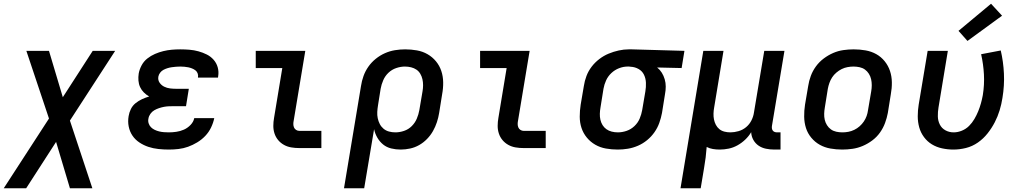

<svg xmlns="http://www.w3.org/2000/svg" viewBox="-49 -792 5469 1027"><path d="M-29 215 213 -158 92 -520H213L287 -272L447 -520H567L325 -147L445 215H325L251 -33L91 215Z M854 8Q826 8 798 5Q770 2 744.5 -6.5Q719 -15 696.5 -30Q674 -45 659.5 -66.5Q645 -88 639.5 -115Q634 -142 639 -171Q642 -190 651 -208.5Q660 -227 676 -240Q692 -253 710.5 -261.5Q729 -270 749 -276Q733 -285 720.5 -297.5Q708 -310 700.5 -326Q693 -342 691.5 -361Q690 -380 693 -399Q697 -421 708.5 -442.5Q720 -464 739 -479Q758 -494 780 -503.5Q802 -513 824.5 -518.5Q847 -524 869.5 -526Q892 -528 915 -528Q940 -528 964.5 -526Q989 -524 1012.5 -517.5Q1036 -511 1057 -500.5Q1078 -490 1093.5 -472.5Q1109 -455 1115.5 -432Q1122 -409 1118 -384Q1118 -382 1117.5 -380.5Q1117 -379 1117 -377H1010Q1010 -377 1010 -378Q1010 -379 1010 -379Q1012 -390 1008 -400Q1004 -410 996 -416Q988 -422 978 -426Q968 -430 958 -432Q948 -434 937 -435Q926 -436 915 -436Q904 -436 892.5 -435Q881 -434 870 -432.5Q859 -431 847.5 -427.5Q836 -424 825.5 -418.5Q815 -413 807.5 -403Q800 -393 798 -382Q795 -364 804.5 -350Q814 -336 829 -328.5Q844 -321 861 -319Q878 -317 896 -317H961L946 -224H881Q868 -224 854.5 -223.5Q841 -223 828 -220.5Q815 -218 801.5 -213.5Q788 -209 776 -202Q764 -195 755.5 -183Q747 -171 745 -158Q742 -145 746 -132.5Q750 -120 758.5 -111.5Q767 -103 778.5 -97.5Q790 -92 802.5 -89Q815 -86 828 -85Q841 -84 854 -84Q874 -84 894.5 -87Q915 -90 934.5 -98.5Q954 -107 970 -123.5Q986 -140 990 -160H1097Q1092 -135 1080 -110Q1068 -85 1049 -65Q1030 -45 1006 -30.5Q982 -16 957 -7Q932 2 906 5Q880 8 854 8Z M1552 0Q1530 0 1509 -3.5Q1488 -7 1470 -17Q1452 -27 1439 -42.5Q1426 -58 1419.5 -77.5Q1413 -97 1413 -118.5Q1413 -140 1417 -162L1461 -428H1319V-520H1584L1522 -147Q1520 -138 1520 -128.5Q1520 -119 1523.5 -110.5Q1527 -102 1535 -97Q1543 -92 1552 -92H1670V0Z M1791 215 1882 -332Q1886 -359 1895.5 -385.5Q1905 -412 1921.5 -435.5Q1938 -459 1961 -477.5Q1984 -496 2010 -507.5Q2036 -519 2063.5 -523.5Q2091 -528 2118 -528Q2150 -528 2181 -522.5Q2212 -517 2238 -502Q2264 -487 2283 -464Q2302 -441 2311.5 -412.5Q2321 -384 2321.5 -352Q2322 -320 2316 -288L2300 -188Q2296 -163 2288 -138.5Q2280 -114 2267 -91Q2254 -68 2235 -48.5Q2216 -29 2193 -16Q2170 -3 2144.5 2.5Q2119 8 2094 8Q2068 8 2043.5 2Q2019 -4 2000.5 -19Q1982 -34 1969.5 -55.5Q1957 -77 1952 -101L1899 215ZM2066 -84Q2089 -84 2112.5 -92Q2136 -100 2153.5 -117.5Q2171 -135 2180.5 -157.5Q2190 -180 2194 -203L2211 -303Q2214 -320 2214 -336.5Q2214 -353 2210.5 -368.5Q2207 -384 2199 -397.5Q2191 -411 2178.5 -419.5Q2166 -428 2150 -432Q2134 -436 2117 -436Q2094 -436 2070.5 -428Q2047 -420 2029 -403Q2011 -386 2001 -363Q1991 -340 1987 -317L1973 -229Q1970 -211 1969 -193.5Q1968 -176 1971.5 -159.5Q1975 -143 1982.5 -128.5Q1990 -114 2002.5 -103.5Q2015 -93 2031.5 -88.5Q2048 -84 2066 -84Z M2752 0Q2730 0 2709 -3.5Q2688 -7 2670 -17Q2652 -27 2639 -42.5Q2626 -58 2619.5 -77.5Q2613 -97 2613 -118.5Q2613 -140 2617 -162L2661 -428H2519V-520H2784L2722 -147Q2720 -138 2720 -128.5Q2720 -119 2723.5 -110.5Q2727 -102 2735 -97Q2743 -92 2752 -92H2870V0Z M3255 8Q3223 8 3192 2.5Q3161 -3 3135 -18Q3109 -33 3090 -56Q3071 -79 3061.5 -107.5Q3052 -136 3052 -168Q3052 -200 3057 -232L3074 -332Q3078 -359 3088 -385.5Q3098 -412 3115.5 -435Q3133 -458 3156.5 -476Q3180 -494 3206.5 -505Q3233 -516 3260.5 -522Q3288 -528 3314 -528Q3319 -528 3323 -528Q3327 -528 3331 -528L3612 -520L3597 -428L3466 -431Q3481 -419 3491 -403Q3501 -387 3506.5 -368Q3512 -349 3512 -329Q3512 -309 3508 -288L3492 -188Q3487 -161 3477.5 -134.5Q3468 -108 3451.5 -84.5Q3435 -61 3412.5 -42.5Q3390 -24 3363.5 -12.5Q3337 -1 3309.5 3.5Q3282 8 3256 8ZM3256 -84Q3279 -84 3302.5 -92Q3326 -100 3344.5 -117.5Q3363 -135 3372.5 -157.5Q3382 -180 3386 -203L3403 -303Q3407 -326 3406 -349.5Q3405 -373 3395.5 -392.5Q3386 -412 3366.5 -423Q3347 -434 3324 -435L3316 -436Q3314 -436 3312 -436Q3310 -436 3308 -436Q3285 -436 3262 -427Q3239 -418 3221 -401Q3203 -384 3193 -362Q3183 -340 3179 -317L3163 -217Q3160 -200 3159.5 -183.5Q3159 -167 3162.5 -151.5Q3166 -136 3174 -123Q3182 -110 3194.5 -101Q3207 -92 3223 -88Q3239 -84 3256 -84Q3256 -84 3256 -84Q3256 -84 3256 -84Z M3591 215 3713 -520H3821L3771 -217Q3768 -201 3767.5 -184.5Q3767 -168 3770 -153Q3773 -138 3780 -124.5Q3787 -111 3798.5 -101.5Q3810 -92 3825.5 -88Q3841 -84 3858 -84Q3879 -84 3901.5 -90.5Q3924 -97 3942 -112Q3960 -127 3970.5 -148Q3981 -169 3984 -191L4039 -520H4147L4080 -118Q4079 -111 4080 -104.5Q4081 -98 4085 -93Q4089 -88 4095 -86Q4101 -84 4108 -84H4126V8H4093Q4070 8 4048 3.5Q4026 -1 4008.5 -13Q3991 -25 3980.5 -44Q3970 -63 3969 -85Q3956 -63 3937 -45Q3918 -27 3895.5 -14.5Q3873 -2 3848.5 3Q3824 8 3801 8Q3782 8 3764 5Q3746 2 3731 -6Q3729 22 3725.5 50.5Q3722 79 3717 107L3699 215Z M4456 8Q4424 8 4393 2.5Q4362 -3 4336 -17.5Q4310 -32 4290.5 -55.5Q4271 -79 4262 -107.5Q4253 -136 4252.5 -168Q4252 -200 4257 -232L4274 -332Q4278 -359 4288 -386Q4298 -413 4315.5 -437Q4333 -461 4357 -479Q4381 -497 4407.5 -508.5Q4434 -520 4462 -524Q4490 -528 4517 -528Q4550 -528 4581 -522.5Q4612 -517 4638 -502.5Q4664 -488 4683 -464.5Q4702 -441 4711.5 -412.5Q4721 -384 4721.5 -352Q4722 -320 4716 -288L4700 -188Q4695 -161 4685 -134Q4675 -107 4658 -83Q4641 -59 4617 -41Q4593 -23 4566 -11.5Q4539 0 4511 4Q4483 8 4456 8ZM4457 -84Q4473 -84 4489 -87Q4505 -90 4520.5 -97.5Q4536 -105 4549 -116.5Q4562 -128 4571.5 -142Q4581 -156 4586.5 -171.5Q4592 -187 4594 -203L4611 -303Q4614 -320 4614 -336.5Q4614 -353 4610.5 -368.5Q4607 -384 4598.5 -397.5Q4590 -411 4577.5 -420Q4565 -429 4549 -432.5Q4533 -436 4516 -436Q4501 -436 4484.5 -433Q4468 -430 4453 -422.5Q4438 -415 4424.5 -403.5Q4411 -392 4402 -378Q4393 -364 4387.5 -348.5Q4382 -333 4379 -317L4363 -217Q4360 -200 4359.5 -183.5Q4359 -167 4362.5 -151.5Q4366 -136 4374.5 -122.5Q4383 -109 4395.5 -100Q4408 -91 4424 -87.5Q4440 -84 4457 -84Z M5051 8Q5020 8 4990 1.5Q4960 -5 4935.5 -20Q4911 -35 4893.5 -58.5Q4876 -82 4868 -110.5Q4860 -139 4860 -170Q4860 -201 4865 -232L4913 -520H5021L4971 -217Q4967 -193 4967.5 -169.5Q4968 -146 4978 -126Q4988 -106 5008 -95Q5028 -84 5052 -84Q5074 -84 5096 -93Q5118 -102 5134.5 -118.5Q5151 -135 5163 -155.5Q5175 -176 5183.5 -197Q5192 -218 5198 -239.5Q5204 -261 5208 -283Q5217 -339 5214 -394Q5211 -449 5199 -502L5304 -522Q5318 -462 5321 -398Q5324 -334 5313 -268Q5308 -235 5298 -202Q5288 -169 5272 -138Q5256 -107 5233.5 -78.5Q5211 -50 5181.5 -29.5Q5152 -9 5118 -0.5Q5084 8 5051 8ZM5126 -573 5078 -627 5252 -772 5311 -708Z"/></svg>

Font: Iosevka SS04 SmBd Ex Obl
Style: Regular
Weight: 600
Width: 7
Italic angle: -9°
Monospace: yes
Designer: Belleve Invis
Foundry: Belleve Invis
Version: Version 19.0.0; ttfautohint (v1.8.4)